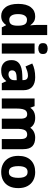

<svg xmlns="http://www.w3.org/2000/svg" viewBox="1178 -1986 818 3214"><g transform="rotate(90 1587.0 -379.0)"><path d="M246 10Q158 10 101.5 -62.5Q45 -135 45 -274Q45 -415 102 -487Q159 -559 252 -559Q309 -559 343.5 -536Q378 -513 401 -479H405Q402 -498 399.5 -532.5Q397 -567 397 -598V-760H567V0H438L403 -70H397Q376 -37 340 -13.5Q304 10 246 10ZM310 -125Q365 -125 387 -157.5Q409 -190 410 -257V-272Q410 -345 388.5 -383.5Q367 -422 309 -422Q267 -422 241.5 -384.5Q216 -347 216 -271Q216 -197 241.5 -161Q267 -125 310 -125Z M708 0V-549H877V0ZM793 -611Q755 -611 728.5 -627.5Q702 -644 702 -689Q702 -735 728.5 -751.5Q755 -768 793 -768Q830 -768 857 -751.5Q884 -735 884 -689Q884 -644 857 -627.5Q830 -611 793 -611Z M1154 10Q1082 10 1034 -33Q986 -76 986 -165Q986 -252 1048 -295.5Q1110 -339 1230 -343L1321 -346V-359Q1321 -402 1301 -420Q1281 -438 1245 -438Q1210 -438 1170.5 -426Q1131 -414 1092 -397L1043 -510Q1088 -534 1146 -546.5Q1204 -559 1274 -559Q1377 -559 1433.5 -509Q1490 -459 1490 -363V0H1373L1340 -74H1336Q1313 -45 1288.5 -26Q1264 -7 1232 1.5Q1200 10 1154 10ZM1222 -112Q1264 -112 1293 -137Q1322 -162 1322 -206V-250L1271 -248Q1209 -246 1183.5 -227Q1158 -208 1158 -173Q1158 -142 1176 -127Q1194 -112 1222 -112Z M1628 0V-549H1757L1782 -480H1787Q1802 -504 1825.5 -522Q1849 -540 1880.5 -549.5Q1912 -559 1951 -559Q2012 -559 2052 -538.5Q2092 -518 2116 -480H2121Q2148 -519 2190.5 -539Q2233 -559 2285 -559Q2379 -559 2428 -511.5Q2477 -464 2477 -358V0H2308V-310Q2308 -373 2289 -399Q2270 -425 2232 -425Q2179 -425 2158 -384Q2137 -343 2137 -266V0H1967V-310Q1967 -371 1949 -398Q1931 -425 1894 -425Q1856 -425 1835 -404.5Q1814 -384 1805.5 -345Q1797 -306 1797 -250V0Z M2857 10Q2780 10 2719 -23.5Q2658 -57 2623.5 -121Q2589 -185 2589 -276Q2589 -412 2661.5 -485.5Q2734 -559 2861 -559Q2939 -559 2999.5 -526.5Q3060 -494 3094.5 -430.5Q3129 -367 3129 -276Q3129 -185 3096 -121Q3063 -57 3002.5 -23.5Q2942 10 2857 10ZM2860 -118Q2895 -118 2916 -136Q2937 -154 2947 -190Q2957 -226 2957 -276Q2957 -327 2947 -361.5Q2937 -396 2915.5 -414Q2894 -432 2859 -432Q2807 -432 2784 -392Q2761 -352 2761 -276Q2761 -226 2771 -190Q2781 -154 2803 -136Q2825 -118 2860 -118Z"/></g></svg>

Font: Noto Sans Symbols ExtraBold
Style: Regular
Weight: 800
Version: Version 2.002